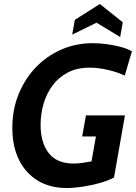

<svg xmlns="http://www.w3.org/2000/svg" viewBox="-20 -931 686 965"><path d="M315 14Q232 14 171 -22.5Q110 -59 76 -126.5Q42 -194 42 -289Q42 -380 73.5 -457.5Q105 -535 160 -592.5Q215 -650 288.5 -682Q362 -714 446 -714Q480 -714 517 -709Q554 -704 587.5 -695Q621 -686 643 -673L607 -551Q572 -568 523 -579.5Q474 -591 430 -591Q368 -591 321.5 -567Q275 -543 244.5 -502Q214 -461 199 -409.5Q184 -358 184 -304Q184 -214 225 -161.5Q266 -109 350 -109Q370 -109 392 -112Q414 -115 440 -120L462 -245H393L412 -351H608L553 -39Q526 -24 484.5 -12Q443 0 397.5 7Q352 14 315 14ZM584 -745 465 -817 343 -757 356 -831 482 -911 597 -819Z"/></svg>

Font: Cabin VF Beta
Style: Italic
Weight: 400
Italic angle: -7°
Designer: Pablo Impallari
Foundry: Pablo Impallari. http://www.impallari.com Igino Marini. http://www.ikern.com
Version: Version 2.300